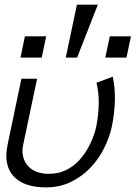

<svg xmlns="http://www.w3.org/2000/svg" viewBox="-20 -793 586 824"><path d="M176.8 11.2Q130.9 11.2 95.9 -0.5Q61 -12.2 39.1 -35.6Q17.1 -59.1 10 -93.5Q2.9 -127.9 13.2 -174.8L71.8 -455.1H139.2L80.1 -174.8Q73.2 -145 79.1 -121.1Q85 -97.2 100.1 -80.6Q115.2 -64 138.2 -55.4Q161.1 -46.9 189 -46.9Q233.9 -46.9 269 -65.9Q304.2 -85 328.6 -115Q353 -145 369.6 -180.9Q386.2 -216.8 393.1 -250Q402.8 -300.8 403.8 -346.9Q404.8 -393.1 394 -438L463.9 -463.9Q474.1 -417 473.1 -363.5Q472.2 -310.1 460 -250Q450.2 -204.1 427 -157.5Q403.8 -110.8 368.4 -73.5Q333 -36.1 284.9 -12.5Q236.8 11.2 176.8 11.2ZM399.9 -772.9 311 -545.9H262.2L310.1 -772.9ZM522.9 -545.9H432.1L451.2 -637.2H542ZM159.2 -545.9H67.9L86.9 -637.2H178.2Z"/></svg>

Font: Anonymous Pro
Style: Italic
Weight: 400
Italic angle: -12°
Monospace: yes
Designer: Mark Simonson
Version: Version 1.003